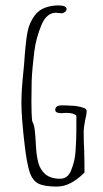

<svg xmlns="http://www.w3.org/2000/svg" viewBox="-20 -682 379 709"><path d="M71 -147Q59 -248 59 -304Q59 -338 63 -382L69 -445Q74 -520 80.5 -558.5Q87 -597 109.5 -626.5Q132 -656 179 -661Q184 -662 195 -662Q226 -662 226 -648Q226 -642 219.5 -637.5Q213 -633 206 -633L196 -634L187 -635Q170 -635 156.5 -624Q143 -613 134 -592Q113 -542 107 -494Q99 -431 97 -384L96 -307Q96 -258 99 -234Q106 -223 108.5 -200.5Q111 -178 113 -139Q115 -104 122 -79.5Q129 -55 147 -39Q167 -22 202 -22Q231 -22 243 -54Q257 -88 259 -124Q262 -169 262 -200V-255Q252 -265 227 -265H219Q214 -264 208 -264Q184 -264 184 -276Q184 -293 208 -293Q225 -293 236 -292L258 -291Q277 -288 288 -284Q300 -280 300 -273Q300 -260 294 -236Q289 -208 289 -198Q289 -156 291 -122Q292 -87 292 -45Q241 7 190 7Q144 7 122 -4Q100 -15 89.5 -46.5Q79 -78 71 -147Z"/></svg>

Font: Amatic SC
Style: Regular
Weight: 400
Designer: Multiple Designers
Foundry: Vernon Adams
Version: Version 2.505